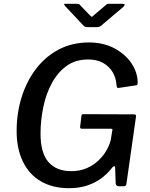

<svg xmlns="http://www.w3.org/2000/svg" viewBox="-20 -974 783 1004"><path d="M341 10Q255 10 193.5 -26Q132 -62 99.5 -129.5Q67 -197 67 -289Q67 -382 93 -465.5Q119 -549 168 -613.5Q217 -678 287 -715Q357 -752 445 -752Q520 -752 577 -722Q634 -692 666.5 -644.5Q699 -597 700 -543Q700 -529 693 -528L599 -514Q594 -513 592 -517Q590 -521 589 -532Q586 -569 568 -598.5Q550 -628 518 -645.5Q486 -663 441 -663Q375 -663 328.5 -629.5Q282 -596 251.5 -540Q221 -484 206.5 -414.5Q192 -345 192 -275Q192 -174 233.5 -126.5Q275 -79 352 -79Q397 -79 432 -94Q467 -109 493 -133Q519 -157 535.5 -185.5Q552 -214 559 -241L567 -290Q572 -301 558 -301H407Q398 -301 399 -311L406 -369Q407 -377 414 -377L679 -376Q687 -376 689.5 -373.5Q692 -371 691 -363L641 -12Q640 0 627 0H602Q588 0 585 -13L582 -100Q581 -105 577 -105Q573 -105 567 -98Q547 -71 515.5 -46Q484 -21 440.5 -5.5Q397 10 341 10ZM535 -949Q540 -954 544.5 -954Q549 -954 555 -954H622Q630 -954 631.5 -950Q633 -946 626 -939L508 -839Q504 -836 499 -834Q494 -832 486 -832H437Q427 -832 421.5 -836Q416 -840 412 -845L320 -943Q316 -949 315 -951.5Q314 -954 320 -954H383Q390 -954 394 -952Q398 -950 401 -945L450 -894Q459 -884 462.5 -887Q466 -890 476 -899Z"/></svg>

Font: Libre Franklin Thin Medium
Style: Italic
Weight: 500
Italic angle: -8°
Version: Version 3.000